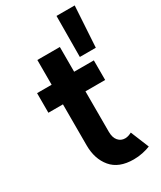

<svg xmlns="http://www.w3.org/2000/svg" viewBox="-208 -899 825 981"><g transform="rotate(-30 204.5 -408.5)"><path d="M277.8 7.8Q190.4 7.8 147.5 -43.5Q104.5 -94.7 104.5 -175.3V-678.7H237.3V-178.7Q237.3 -144 253.2 -125.7Q269 -107.4 293.5 -107.4Q303.7 -107.4 314 -110.8Q324.2 -114.3 332.5 -118.7L376.5 -11.2Q357.9 -3.4 331.8 2.2Q305.7 7.8 277.8 7.8ZM18.6 -417V-532.7H353.5V-417ZM300.3 -583.5 301.8 -824.7H409.2L394.5 -583.5Z"/></g></svg>

Font: Reddit Sans Condensed
Style: Bold
Weight: 700
Designer: Stephen Hutchings
Foundry: Reddit
Version: Version 1.014